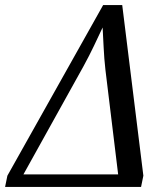

<svg xmlns="http://www.w3.org/2000/svg" viewBox="-58 -734 656 754"><path d="M-38 0 -29 -44 347 -714H422L505 -44L496 0ZM34 -49H406L356 -460Q351 -504 349 -548Q347 -592 345 -626Q329 -592 311 -554Q293 -516 270 -474Z"/></svg>

Font: Noto Serif Condensed
Style: Italic
Weight: 400
Width: 3
Italic angle: -12°
Designer: Monotype Design Team
Foundry: Monotype Imaging Inc.
Version: Version 2.014; ttfautohint (v1.8.4.7-5d5b)